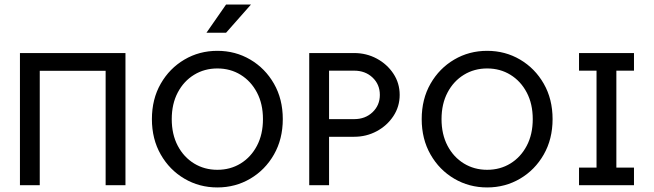

<svg xmlns="http://www.w3.org/2000/svg" viewBox="-20 -821 2898 851"><path d="M536.1 -585.9H68.4V0H156.2V-507.3H448.2V0H536.1Z M943.4 -68.4Q886.2 -68.4 840.3 -96.4Q794.4 -124.5 767.8 -175Q741.2 -225.6 741.2 -293Q741.2 -360.4 767.8 -410.9Q794.4 -461.4 840.3 -489.5Q886.2 -517.6 943.4 -517.6Q1001 -517.6 1046.6 -489.5Q1092.3 -461.4 1118.9 -410.9Q1145.5 -360.4 1145.5 -293Q1145.5 -225.6 1118.9 -175Q1092.3 -124.5 1046.6 -96.4Q1001 -68.4 943.4 -68.4ZM943.4 -595.7Q863.3 -595.7 797.4 -556.9Q731.4 -518.1 692.4 -450Q653.3 -381.8 653.3 -293Q653.3 -204.6 692.4 -136.2Q731.4 -67.9 797.4 -29.1Q863.3 9.8 943.4 9.8Q1023.4 9.8 1089.4 -29.1Q1155.3 -67.9 1194.3 -136.2Q1233.4 -204.6 1233.4 -293Q1233.4 -381.8 1194.3 -450Q1155.3 -518.1 1089.4 -556.9Q1023.4 -595.7 943.4 -595.7ZM981.9 -675.8H895L981.9 -800.8H1092.3Z M1438.5 -507.8H1549.8Q1599.1 -507.8 1631.3 -477.3Q1663.6 -446.8 1663.6 -400.4Q1663.6 -354.5 1631.3 -323.7Q1599.1 -293 1549.8 -293H1438.5ZM1350.6 0H1438.5V-214.8H1549.8Q1604 -214.8 1649.9 -239.5Q1695.8 -264.2 1723.6 -306.4Q1751.5 -348.6 1751.5 -400.4Q1751.5 -452.6 1723.6 -494.6Q1695.8 -536.6 1649.9 -561.3Q1604 -585.9 1549.8 -585.9H1350.6Z M2139.2 -68.4Q2082 -68.4 2036.1 -96.4Q1990.2 -124.5 1963.6 -175Q1937 -225.6 1937 -293Q1937 -360.4 1963.6 -410.9Q1990.2 -461.4 2036.1 -489.5Q2082 -517.6 2139.2 -517.6Q2196.8 -517.6 2242.4 -489.5Q2288.1 -461.4 2314.7 -410.9Q2341.3 -360.4 2341.3 -293Q2341.3 -225.6 2314.7 -175Q2288.1 -124.5 2242.4 -96.4Q2196.8 -68.4 2139.2 -68.4ZM2139.2 -595.7Q2059.1 -595.7 1993.2 -556.9Q1927.2 -518.1 1888.2 -450Q1849.1 -381.8 1849.1 -293Q1849.1 -204.6 1888.2 -136.2Q1927.2 -67.9 1993.2 -29.1Q2059.1 9.8 2139.2 9.8Q2219.2 9.8 2285.2 -29.1Q2351.1 -67.9 2390.1 -136.2Q2429.2 -204.6 2429.2 -293Q2429.2 -381.8 2390.1 -450Q2351.1 -518.1 2285.2 -556.9Q2219.2 -595.7 2139.2 -595.7Z M2546.4 -585.9V-507.8H2624V-78.1H2546.4V0H2790V-78.1H2711.9V-507.8H2790V-585.9Z"/></svg>

Font: Giphurs SC
Style: Regular
Weight: 400
Version: Version 0.920